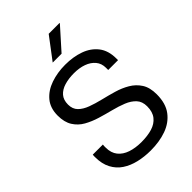

<svg xmlns="http://www.w3.org/2000/svg" viewBox="-259 -999 1118 1118"><g transform="rotate(-45 300.0 -440.5)"><path d="M301 10Q249 10 202.5 -1Q156 -12 120.5 -35.5Q85 -59 64.5 -98Q44 -137 44 -192Q44 -197 44 -202Q44 -207 45 -212H128Q127 -206 127 -200Q127 -194 127 -188Q127 -144 149 -116.5Q171 -89 209.5 -76Q248 -63 298 -63Q348 -63 386 -74.5Q424 -86 446 -113.5Q468 -141 468 -187Q468 -227 445.5 -251Q423 -275 387 -289.5Q351 -304 307.5 -315Q264 -326 221 -339Q178 -352 141.5 -372.5Q105 -393 83 -428Q61 -463 61 -517Q61 -579 94 -618.5Q127 -658 182 -677Q237 -696 301 -696Q367 -696 420.5 -677Q474 -658 506 -617Q538 -576 538 -510V-497H457V-515Q457 -551 436.5 -575.5Q416 -600 381.5 -612.5Q347 -625 302 -625Q259 -625 224 -614.5Q189 -604 169 -581Q149 -558 149 -520Q149 -483 171 -461Q193 -439 229.5 -425.5Q266 -412 309.5 -401.5Q353 -391 396 -378.5Q439 -366 475.5 -344.5Q512 -323 534.5 -288Q557 -253 557 -197Q557 -122 522.5 -76.5Q488 -31 430.5 -10.5Q373 10 301 10ZM259 -756 361 -891H450V-888L332 -756Z"/></g></svg>

Font: Chivo Mono Medium Light
Style: Regular
Weight: 300
Monospace: yes
Version: Version 1.008